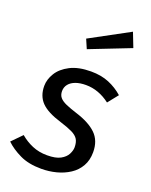

<svg xmlns="http://www.w3.org/2000/svg" viewBox="-153 -882 765 975"><g transform="rotate(20 229.5 -395.0)"><path d="M263.1 -539.1Q318.2 -539.1 360.3 -521.6Q402.4 -504.1 436.4 -474.1L392.1 -418.6Q362.1 -441.6 329.6 -453.5Q297.1 -465.5 262.1 -465.5Q230.3 -465.5 206.9 -457.1Q183.5 -448.6 170.6 -432.7Q157.7 -416.8 157.7 -395Q157.7 -374.1 169.1 -360.6Q180.6 -347.2 204.6 -336.7Q228.5 -326.3 263.6 -315.2Q337.5 -292.2 375 -255.7Q412.5 -219.2 412.5 -157.2Q412.5 -113.3 394 -81.3Q375.6 -49.2 344.1 -28.7Q312.6 -8.1 273.6 2Q234.5 12.1 193.2 12.1Q124.1 12.1 76.5 -11Q28.8 -34 -2.2 -64.1L51.2 -118.5Q80.1 -93.6 116.6 -78Q153.1 -62.5 197.1 -62.5Q243.8 -62.5 269.2 -76.4Q294.6 -90.3 305.1 -110.7Q315.5 -131.1 315.5 -148Q315.5 -174.9 305.6 -191.3Q295.6 -207.7 271.1 -219.7Q246.6 -231.6 204.6 -244.7Q128.7 -267.7 96.2 -301.2Q63.7 -334.7 63.7 -388.8Q63.7 -424 84.8 -458.5Q105.9 -493.1 150.4 -516.1Q195 -539.1 263.1 -539.1ZM181.7 -687.2 393.1 -801.5 423.3 -723.9 203 -637.8Z"/></g></svg>

Font: Fira Sans Variable
Style: Italic
Weight: 397
Italic angle: -8°
Designer: Carrois Corporate & Edenspiekermann AG
Foundry: Carrois Corporate GbR & Edenspiekermann AG
Version: Version 4.202